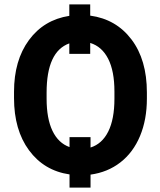

<svg xmlns="http://www.w3.org/2000/svg" viewBox="-20 -789 728 875"><path d="M649.4 -339.4Q649.4 -244.1 618.2 -169.2Q586.9 -94.2 528.8 -49.1Q470.7 -3.9 392.6 6.8V65.9H296.9V5.9Q180.7 -11.2 112.3 -104Q43.9 -196.8 43.9 -341.8V-370.6Q43.9 -513.7 111.8 -606.2Q179.7 -698.7 295.9 -716.8V-769H391.1V-717.8Q509.3 -701.7 579.3 -609.1Q649.4 -516.6 649.4 -367.7ZM501.5 -371.6Q501.5 -465.3 472.9 -521.2Q444.3 -577.1 391.1 -593.3V-543.5H295.9V-591.3Q192.4 -554.2 192.4 -367.2V-339.4Q192.4 -248.5 219.2 -192.6Q246.1 -136.7 296.9 -118.7V-164.1H392.6V-116.7Q445.3 -133.3 473.4 -189.7Q501.5 -246.1 501.5 -339.4Z"/></svg>

Font: SteelSelectRoboto
Style: Roboto-Bold
Weight: 700
Designer: Google
Version: Version 2.137; 2017